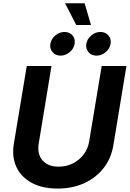

<svg xmlns="http://www.w3.org/2000/svg" viewBox="-20 -1125 781 1156"><path d="M326.7 10.3Q234.4 10.3 170.7 -24.4Q106.9 -59.1 78.6 -119.9Q50.3 -180.7 63.5 -260.3L141.1 -727.5H290L213.4 -262.7Q202.6 -198.7 235.4 -160.2Q268.1 -121.6 333 -121.6Q380.4 -121.6 419.4 -141.6Q458.5 -161.6 484.1 -195.6Q509.8 -229.5 516.6 -272.5L592.3 -727.5H741.2L662.6 -250.5Q649.4 -170.9 603.3 -112.3Q557.1 -53.7 486.1 -21.7Q415 10.3 326.7 10.3ZM561 -790Q530.8 -790 512.9 -811Q495.1 -832 499.5 -861.3Q504.9 -890.6 529.5 -911.6Q554.2 -932.6 585 -932.6Q614.7 -932.6 632.8 -911.6Q650.9 -890.6 646 -861.3Q641.1 -832 616.2 -811Q591.3 -790 561 -790ZM344.7 -790Q314.5 -790 296.4 -811Q278.3 -832 283.2 -861.3Q288.6 -890.6 313.2 -911.6Q337.9 -932.6 368.2 -932.6Q398.4 -932.6 416.5 -911.6Q434.6 -890.6 429.2 -861.3Q424.8 -832 399.7 -811Q374.5 -790 344.7 -790ZM439 -974.6 371.6 -1105.5H489.3L527.8 -974.6Z"/></svg>

Font: Inter
Style: Bold Italic
Weight: 700
Italic angle: -9.39999°
Designer: Rasmus Andersson
Foundry: rsms
Version: Version 4.001;git-9221beed3